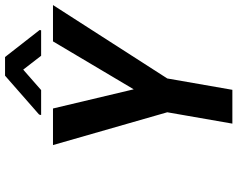

<svg xmlns="http://www.w3.org/2000/svg" viewBox="-110 -831 941 761"><g transform="rotate(-90 360.5 -450.5)"><path d="M387 -391 311 -711H166L296 -258L251 0H385L430 -258L721 -711H577ZM622 -764 515 -901H441L287 -766L285 -758H384L465 -829L520 -758H621Z"/></g></svg>

Font: Asimov
Style: NarIt
Weight: 500
Designer: Google
Version: Version 2.000980; 2014